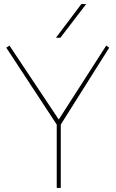

<svg xmlns="http://www.w3.org/2000/svg" viewBox="-20 -931 575 951"><path d="M261 0V-314L11 -695L27 -705L271 -339L506 -705L521 -695L281 -314V0ZM257 -744 383 -911H407L279 -744Z"/></svg>

Font: Georama Thin
Style: Regular
Weight: 100
Designer: Jean-Baptiste Levee
Foundry: Production Type
Version: Version 1.000